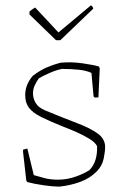

<svg xmlns="http://www.w3.org/2000/svg" viewBox="-20 -688 456 716"><path d="M201 8Q179 8 143.5 3Q108 -2 82 -9L78 -15L66 -121V-130L82 -134L106 -35Q126 -29 147 -23.5Q168 -18 197 -18Q230 -18 262.5 -29.5Q295 -41 314 -54Q344 -85 342 -143Q335 -157 314 -170Q293 -183 266 -195Q239 -207 215 -216Q165 -236 134 -251.5Q103 -267 88.5 -285.5Q74 -304 74 -333Q74 -352 80.5 -369.5Q87 -387 102 -405Q131 -427 156.5 -437.5Q182 -448 205 -454Q245 -458 287 -452Q329 -446 349 -440L352 -433L347 -325L334 -324L329 -328L321 -416Q302 -425 273.5 -428Q245 -431 211 -431Q190 -427 164 -415.5Q138 -404 125 -396Q116 -384 109.5 -369.5Q103 -355 103 -340Q103 -321 113 -304Q123 -287 149 -276Q217 -248 267 -229Q317 -210 344.5 -190Q372 -170 372 -140Q372 -122 366.5 -96Q361 -70 342 -50Q316 -23 278.5 -9.5Q241 4 201 8ZM189 -538 90 -634V-645Q99 -653 111 -660L198 -567L319 -668Q326 -664 328 -656L205 -538Z"/></svg>

Font: Labrada ExtraLight
Style: Regular
Weight: 200
Designer: Mercedes Jáuregui
Foundry: Omnibus-Type Team
Version: Version 1.000; ttfautohint (v1.8.4.7-5d5b)